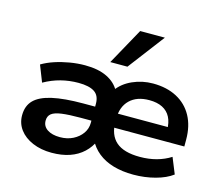

<svg xmlns="http://www.w3.org/2000/svg" viewBox="-108 -907 1225 1059"><g transform="rotate(15 505.0 -377.5)"><path d="M268 10Q207 10 159 -10.5Q111 -31 84.5 -66.5Q58 -102 58 -148Q58 -202 90 -234.5Q122 -267 190.5 -282.5Q259 -298 368 -298H454V-218H373Q307 -218 266.5 -212.5Q226 -207 208.5 -193Q191 -179 191 -153Q191 -121 218 -103Q245 -85 290 -85Q332 -85 364.5 -101.5Q397 -118 416 -145Q435 -172 435 -205V-314Q435 -361 404.5 -381Q374 -401 313 -401Q261 -401 212.5 -388.5Q164 -376 118 -350L81 -444Q113 -463 152.5 -476Q192 -489 236 -496.5Q280 -504 323 -504Q399 -504 449 -479.5Q499 -455 522 -411H509Q540 -455 595 -479.5Q650 -504 711 -504Q790 -504 847.5 -473.5Q905 -443 936 -386.5Q967 -330 967 -252V-213H543V-293H872L852 -275Q852 -319 836.5 -349Q821 -379 790.5 -394.5Q760 -410 715 -410Q644 -410 604 -371Q564 -332 564 -261V-249Q564 -171 608 -132.5Q652 -94 744 -94Q795 -94 839 -106Q883 -118 919 -141L956 -50Q919 -22 859.5 -6Q800 10 735 10Q671 10 620 -5Q569 -20 532.5 -49.5Q496 -79 476 -121H497Q480 -81 448 -51Q416 -21 371 -5.5Q326 10 268 10ZM452 -557 567 -765H708L550 -557Z"/></g></svg>

Font: Nunito Sans 10pt SemiExpanded
Style: Bold
Weight: 700
Width: 6
Designer: Vernon Adams
Foundry: Vernon Adams
Version: Version 3.101;gftools[0.9.27]